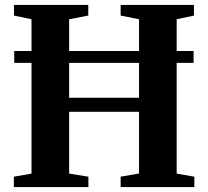

<svg xmlns="http://www.w3.org/2000/svg" viewBox="-20 -763 849 783"><path d="M108.5 -55V-684.5L37 -699.5V-743H340V-699.5L262 -684.5V-364.5H547V-684.5L472 -699.5V-743H771V-699.5L700.5 -684.5V-55L772.5 -42.5V0H472V-42.5L547 -55.5V-307H262V-55L340.5 -42.5V0H36.5V-42.5ZM769.5 -555V-506.5H38V-555Z"/></svg>

Font: Merriweather 72pt
Style: Bold
Weight: 700
Version: Version 2.100